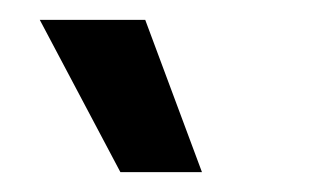

<svg xmlns="http://www.w3.org/2000/svg" viewBox="-20 -772 323 193"><path d="M101 -599 20 -752H126L183 -599Z"/></svg>

Font: Bricolage Grotesque 12pt Condensed Medium
Style: Regular
Weight: 500
Width: 3
Designer: Mathieu Triay
Foundry: Atelier Triay
Version: Version 1.001; ttfautohint (v1.8.4.7-5d5b);gftools[0.9.33.de